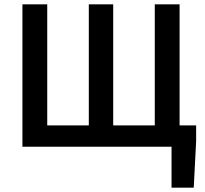

<svg xmlns="http://www.w3.org/2000/svg" viewBox="-20 -674 940 882"><path d="M768 188V0H83V-654H197V-98H388V-654H500V-98H691V-654H805V-98H881V-26L870 188Z"/></svg>

Font: Giro Semibold
Style: Regular
Weight: 600
Designer: Paul D. Hunt
Foundry: Adobe Systems Incorporated
Version: Version 1.000;PS 1.0;hotconv 1.0.88;makeotf.lib2.5.647800